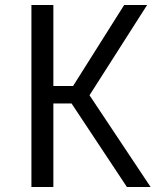

<svg xmlns="http://www.w3.org/2000/svg" viewBox="-20 -750 638 770"><path d="M194 -335V0H106V-730H194V-405H273L478 -730H570L339 -368L584 0H489L267 -335Z"/></svg>

Font: Sintony
Style: Regular
Weight: 400
Version: Version 001.001